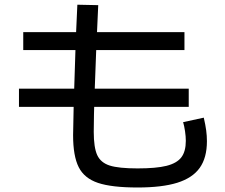

<svg xmlns="http://www.w3.org/2000/svg" viewBox="-20 -791 978 835"><path d="M297.9 -203.1Q297.9 -232.4 300.3 -326.2H62.5V-405.3H302.7L308.1 -573.2H81.1V-651.4H311L316.4 -770.5L407.2 -768.6L401.9 -651.4H782.2V-573.2H398.4L392.1 -405.3H800.8V-326.2H389.6Q389.6 -304.7 388.7 -293.9L387.7 -217.8Q387.7 -149.4 402.8 -116.5Q418 -83.5 457.3 -71Q496.6 -58.6 578.1 -58.6Q659.2 -58.6 704.1 -69.8Q749 -81.1 768.6 -106.7Q788.1 -132.3 788.1 -178.7Q788.1 -197.3 784.7 -220.5Q781.2 -243.7 776.4 -259.8L866.2 -279.3Q873.5 -248 876.7 -224.1Q879.9 -200.2 879.9 -176.8Q879.9 -105 848.6 -61Q817.4 -17.1 751.2 3.7Q685.1 24.4 578.1 24.4Q465.8 24.4 406.2 4.4Q346.7 -15.6 322.3 -64Q297.9 -112.3 297.9 -203.1Z"/></svg>

Font: Pretendard JP Medium
Style: Regular
Weight: 500
Designer: Base glyphs from Inter by Rasmus Andersson; Hangeul glyphs from Noto Sans CJK(Source Han Sans) by Jang Soo-young and Kan
Foundry: Kil Hyung-jin
Version: Version 1.309